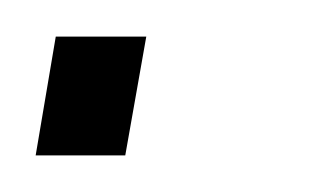

<svg xmlns="http://www.w3.org/2000/svg" viewBox="-42 -85 170 105"><path d="M-11.5 -65 -22.5 0H26.5L38 -65Z"/></svg>

Font: Anybody UltraCondensed Light
Style: Italic
Weight: 300
Width: 1
Italic angle: -10°
Version: Version 1.113;gftools[0.9.25]